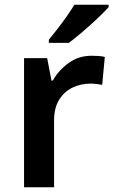

<svg xmlns="http://www.w3.org/2000/svg" viewBox="-20 -786 479 806"><path d="M365 -552Q378 -552 393.5 -551Q409 -550 420 -547L409 -430Q399 -432 385 -433.5Q371 -435 360 -435Q320 -435 285 -418.5Q250 -402 228.5 -367.5Q207 -333 207 -281V0H81V-542H178L196 -448H202Q226 -491 268 -521.5Q310 -552 365 -552ZM436 -756Q420 -738 389.5 -709Q359 -680 326 -652Q293 -624 269 -606H185V-619Q200 -637 220 -663Q240 -689 259.5 -716.5Q279 -744 292 -766H436Z"/></svg>

Font: Noto Sans Bassa Vah SemiBold
Style: Regular
Weight: 600
Designer: Monotype Design Team
Foundry: Monotype Imaging Inc.
Version: Version 2.002; ttfautohint (v1.8.4.7-5d5b)